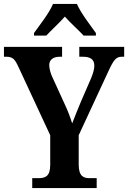

<svg xmlns="http://www.w3.org/2000/svg" viewBox="-20 -951 648 971"><path d="M152 -784V-771H214C238 -797 282 -837 308 -867C334 -837 379 -797 403 -771H465V-784C438 -822 388 -886 369 -931H248C230 -886 179 -822 152 -784ZM143 0H469V-50H433C403 -50 378 -59 378 -119V-267L526 -586C554 -647 566 -664 596 -664H608V-714H381V-664H399C437 -664 457 -651 457 -618C457 -606 453 -585 441 -556L391 -441C373 -398 357 -358 345 -327C335 -358 325 -387 306 -427L242 -567C235 -584 229 -606 229 -622C229 -647 247 -664 282 -664H294V-714H0V-664H12C46 -664 56 -650 74 -611L234 -267V-117C234 -59 209 -50 174 -50H143Z"/></svg>

Font: Noto Serif Armenian Condensed
Style: Bold
Weight: 700
Width: 3
Designer: Monotype Design Team
Foundry: Monotype Imaging Inc.
Version: Version 2.008